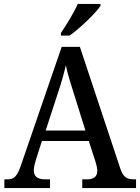

<svg xmlns="http://www.w3.org/2000/svg" viewBox="-20 -951 708 971"><path d="M288 -784V-771H332C386 -809 465 -886 488 -921V-931H373C354 -886 316 -826 288 -784ZM2 0H233V-44H207C168 -44 151 -60 151 -90C151 -104 156 -125 161 -141L192 -238H429L463 -133C468 -117 472 -100 472 -87C472 -58 454 -44 420 -44H396V0H668V-44H657C621 -44 603 -56 589 -97L384 -714H292L88 -121C67 -58 52 -44 17 -44H2ZM211 -291 273 -481C291 -535 303 -577 313 -621C322 -577 337 -529 355 -473L412 -291Z"/></svg>

Font: Noto Serif Lao SemiCondensed Medium
Style: Regular
Weight: 500
Width: 4
Designer: Monotype Design Team
Foundry: Monotype Imaging Inc.
Version: Version 2.003